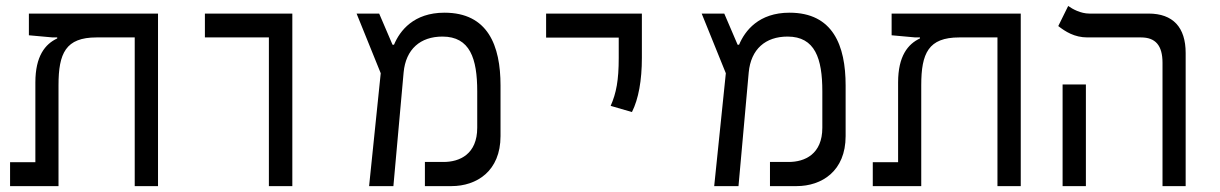

<svg xmlns="http://www.w3.org/2000/svg" viewBox="-20 -632 4142 652"><path d="M516.6 0V-585.9H78.1V-512.2L158.7 -504.9H174.3V-501.5C133.3 -482.4 100.1 -441.4 100.1 -352.1V-81.1H14.2V0H178.7V-342.8C178.7 -451.2 203.1 -504.9 307.6 -504.9H437.5V0Z M893.1 0H972.7V-585.9H675.8V-504.9H893.1Z M1233.4 0H1315.9L1350.6 -385.7C1357.9 -465.3 1407.7 -507.8 1482.4 -507.8C1576.2 -507.8 1600.6 -433.1 1600.6 -321.8V-198.2C1600.6 -108.4 1541 -82 1486.3 -82H1422.9V0H1513.2C1598.6 0 1679.7 -50.8 1679.7 -169.9V-341.8C1679.7 -477.5 1636.7 -588.9 1489.3 -588.9C1384.8 -588.9 1337.9 -527.8 1317.9 -480H1313L1267.6 -585.9H1190.9L1272.9 -383.3Z M2126 -251.5C2148.4 -295.9 2159.7 -359.4 2159.7 -435.1V-585.9H1834.5V-504.4H2081.1V-435.1C2081.1 -359.4 2072.8 -315.9 2053.7 -272.5Z M2405.3 0H2487.8L2522.5 -385.7C2529.8 -465.3 2579.6 -507.8 2654.3 -507.8C2748 -507.8 2772.5 -433.1 2772.5 -321.8V-198.2C2772.5 -108.4 2712.9 -82 2658.2 -82H2594.7V0H2685.1C2770.5 0 2851.6 -50.8 2851.6 -169.9V-341.8C2851.6 -477.5 2808.6 -588.9 2661.1 -588.9C2556.6 -588.9 2509.8 -527.8 2489.7 -480H2484.9L2439.5 -585.9H2362.8L2444.8 -383.3Z M3446.3 0V-585.9H3007.8V-512.2L3088.4 -504.9H3104V-501.5C3063 -482.4 3029.8 -441.4 3029.8 -352.1V-81.1H2943.8V0H3108.4V-342.8C3108.4 -451.2 3132.8 -504.9 3237.3 -504.9H3367.2V0Z M3927.7 0H4006.3V-452.1C4006.3 -539.1 3963.4 -585.9 3880.4 -585.9H3679.2C3649.9 -585.9 3622.1 -601.1 3607.4 -611.8L3573.7 -543.5C3597.7 -524.9 3628.4 -504.9 3672.9 -504.9H3855C3903.8 -504.9 3927.7 -477.5 3927.7 -418.9ZM3588.4 0H3667.5V-345.2H3588.4Z"/></svg>

Font: Cascadia Mono PL SemiLight
Style: Regular
Weight: 350
Monospace: yes
Designer: Aaron Bell
Foundry: Saja Typeworks
Version: Version 2404.023